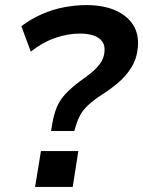

<svg xmlns="http://www.w3.org/2000/svg" viewBox="-20 -735 563 755"><path d="M181 -220 186 -251Q192 -285 203 -312.5Q214 -340 236.5 -364.5Q259 -389 295 -416Q317 -431 338 -448Q359 -465 374 -485.5Q389 -506 391 -533Q393 -557 381.5 -572.5Q370 -588 347.5 -595.5Q325 -603 294 -603Q247 -603 197.5 -586Q148 -569 101 -532L64 -632Q101 -660 144 -679Q187 -698 232 -706.5Q277 -715 319 -715Q386 -715 433 -694.5Q480 -674 503.5 -637Q527 -600 522 -548Q518 -505 497 -470.5Q476 -436 444.5 -409.5Q413 -383 381 -363Q346 -340 326 -321Q306 -302 295.5 -282.5Q285 -263 278 -239L272 -220ZM118 0 141 -141H288L266 0Z"/></svg>

Font: Nunito Sans 9pt
Style: Bold Italic
Weight: 700
Italic angle: -9°
Version: Version 3.101;gftools[0.9.27]